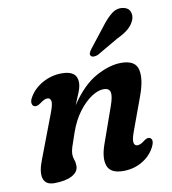

<svg xmlns="http://www.w3.org/2000/svg" viewBox="-82 -790 780 873"><g transform="rotate(-10 308.0 -353.5)"><path d="M67.5 -349.5Q59.5 -354.5 59 -366.2Q58.5 -378 68 -393Q89.5 -429.5 130.5 -451.8Q171.5 -474 218.5 -474Q288.5 -474 288.5 -419.5Q288.5 -401 279 -377Q269.5 -353 255.5 -320Q312 -405 375.2 -439.5Q438.5 -474 492 -474Q557.5 -474 568 -429.5Q578.5 -385 552 -312.5L494.5 -155.5Q482 -121.5 484.8 -106.8Q487.5 -92 501.5 -92Q515 -92 534.5 -107.5Q552 -121 563.5 -114Q580 -103 562.5 -70Q543 -33 504.2 -10.5Q465.5 12 417.5 12Q359 12 345.2 -24.8Q331.5 -61.5 354 -124.5L412 -288.5Q427.5 -331.5 423 -350.8Q418.5 -370 392.5 -370Q367.5 -370 336.5 -349.8Q305.5 -329.5 276.5 -291Q247.5 -252.5 228.5 -197.5Q213.5 -155.5 207.5 -136Q201.5 -116.5 201.5 -103.5Q201.5 -89.5 206.2 -76.8Q211 -64 211 -48Q211 -20.5 180.8 -4.2Q150.5 12 98.5 12Q58.5 12 49.2 -18.8Q40 -49.5 62 -104.5L138 -304.5Q153 -343.5 150.2 -358.2Q147.5 -373 133 -373Q120 -373 98.5 -356.5Q79 -343 67.5 -349.5ZM442 -651.5Q467 -685 491.2 -704Q515.5 -723 544 -718.5Q568.5 -714.5 576.2 -695.5Q584 -676.5 575 -655.5Q565.5 -633.5 546.2 -617.5Q527 -601.5 494.5 -586L394.5 -528Q385 -524 375.5 -524Q366 -524 362 -529.5Q357 -536 360.8 -544.2Q364.5 -552.5 371.5 -561.5Z"/></g></svg>

Font: Fraunces 9pt S050 SemiBold
Style: Italic
Weight: 600
Italic angle: -16°
Version: Version 1.000; ttfautohint (v1.8.3)